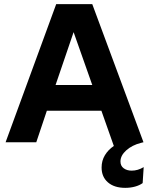

<svg xmlns="http://www.w3.org/2000/svg" viewBox="-20 -686 720 926"><path d="M470 122Q470 89 486 62.5Q502 36 529 18L469 -152H206L155 0H7L251 -666H425L672 0L660 3Q617 14 589 39Q561 64 561 93Q561 114 576.5 125.5Q592 137 615 137Q645 137 673 120L668 197Q653 208 631 214Q609 220 584 220Q531 220 500.5 193.5Q470 167 470 122ZM425 -276 335 -531 248 -276Z"/></svg>

Font: Secular One
Style: Regular
Weight: 400
Designer: Michal Sahar
Foundry: Hagilda
Version: Version 1.000